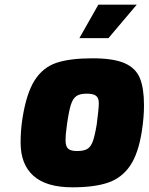

<svg xmlns="http://www.w3.org/2000/svg" viewBox="-20 -794 635 820"><path d="M68 -185Q68 -239 76 -289Q93 -396 128 -451Q163 -506 220.5 -525.5Q278 -545 375 -545Q465 -545 512.5 -524Q560 -503 577.5 -460Q595 -417 595 -344Q595 -294 586 -235Q571 -138 535.5 -86Q500 -34 441.5 -14Q383 6 289 6Q178 6 123 -43Q68 -92 68 -185ZM393 -262Q402 -330 402 -353Q402 -376 390 -385Q378 -394 350 -394Q321 -394 306 -383.5Q291 -373 282.5 -346Q274 -319 266 -262Q260 -222 260 -194Q260 -169 271 -159Q282 -149 309 -149Q338 -149 353 -158Q368 -167 376.5 -190.5Q385 -214 393 -262ZM400 -774H564L443 -631H319Z"/></svg>

Font: Exo Black
Style: Italic
Weight: 900
Italic angle: -9°
Designer: Natanael Gama
Foundry: Natanael Gama
Version: Version 1.500; ttfautohint (v1.6)